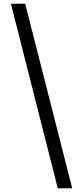

<svg xmlns="http://www.w3.org/2000/svg" viewBox="-20 -852 448 1037"><path d="M39 -832H116L370 165H292Z"/></svg>

Font: Noto Sans Gurmukhi Condensed
Style: Regular
Weight: 400
Width: 3
Designer: Jelle Bosma - Monotype Design Team
Foundry: Monotype Imaging Inc.
Version: Version 2.004; ttfautohint (v1.8.4.7-5d5b)